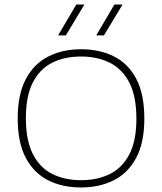

<svg xmlns="http://www.w3.org/2000/svg" viewBox="-20 -819 714 846"><path d="M337 7Q254.5 7 191.8 -24.8Q129 -56.5 93.5 -123.8Q58 -191 58 -297Q58 -403.5 94 -471Q130 -538.5 193 -570.2Q256 -602 337 -602Q419.5 -602 482.5 -570.2Q545.5 -538.5 580.8 -471Q616 -403.5 616 -297Q616 -191 580.2 -123.8Q544.5 -56.5 481.5 -24.8Q418.5 7 337 7ZM337 -25Q409 -25 464 -52.2Q519 -79.5 550 -139.2Q581 -199 581 -296Q581 -394.5 550 -454.8Q519 -515 464 -542.5Q409 -570 337 -570Q265 -570 210.2 -542.8Q155.5 -515.5 124.8 -455.8Q94 -396 94 -299Q94 -200.5 124.8 -140.2Q155.5 -80 210.2 -52.5Q265 -25 337 -25ZM404 -663 484 -799H520L438 -663ZM236 -663 316 -799H352L270 -663Z"/></svg>

Font: Encode Sans SC Expanded Thin
Style: Regular
Weight: 250
Width: 7
Designer: Multiple Designers
Foundry: Impallari Type
Version: Version 3.002